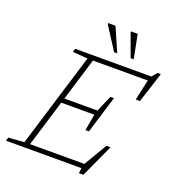

<svg xmlns="http://www.w3.org/2000/svg" viewBox="-196 -1066 1125 1234"><g transform="rotate(20 366.5 -449.5)"><path d="M484 36 488.5 0H-27.5L-20.5 -23.5L87 -31.5L284 -675.5L181 -683.5L188.5 -707H709L739 -742H761.5L694.5 -534H665.5L696.5 -675H321.5L232.5 -383H458.5L507 -494H531L492 -366L453 -238.5H429L449 -351H222.5L125.5 -32H497L590.5 -190H618.5L515 36ZM452.5 -772H431L331 -927V-935H381ZM565 -772H544L487.5 -927V-935H533Z"/></g></svg>

Font: Newsreader 6pt ExtraLight
Style: Italic
Weight: 275
Italic angle: -17°
Designer: Hugues Gentile
Foundry: Production Type
Version: Version 1.003; ttfautohint (v1.8.3)